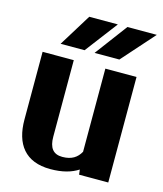

<svg xmlns="http://www.w3.org/2000/svg" viewBox="-113 -834 786 928"><g transform="rotate(15 279.5 -370.0)"><path d="M44 -189C44 -67 100 10 226 10C287 10 331 -3 365 -25L368 0H514V-528H358V-112C341 -81 314 -62 267 -62C221 -62 200 -90 200 -145V-528H44ZM118 -588H238L361 -750H218ZM288 -588H412L556 -750H409Z"/></g></svg>

Font: Aerodynamic
Style: Bd
Weight: 500
Designer: Google
Version: Version 2.000980; 2014